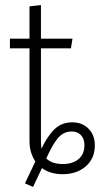

<svg xmlns="http://www.w3.org/2000/svg" viewBox="-20 -674 393 755"><path d="M353 -103Q353 -51 317.5 -20Q282 11 226 11Q178 11 145 -13L110 61L78 47L119 -39Q96 -74 96 -119V-484H19V-522H96V-649L141 -654V-522H265L259 -484H141V-116Q141 -107 143 -89Q167 -140 195 -166.5Q223 -193 264 -193Q304 -193 328.5 -167.5Q353 -142 353 -103ZM312 -103Q312 -128 298.5 -142.5Q285 -157 262 -157Q231 -157 209.5 -133Q188 -109 162 -51Q184 -29 227 -29Q266 -29 289 -48.5Q312 -68 312 -103Z"/></svg>

Font: Fira Sans Condensed ExtraLight
Style: Regular
Weight: 275
Width: 3
Designer: Carrois Corporate & Edenspiekermann AG
Foundry: Carrois Corporate GbR & Edenspiekermann AG
Version: Version 4.203